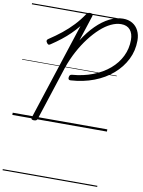

<svg xmlns="http://www.w3.org/2000/svg" viewBox="-147 -1112 1276 1709"><g transform="rotate(10 491.0 -257.5)"><path d="M458 -393Q445 -392 439.5 -398.5Q434 -405 436 -419Q438 -432 444 -437.5Q450 -443 460 -444Q562 -452 647.5 -485Q733 -518 795 -571Q857 -624 890.5 -692.5Q924 -761 924 -840Q924 -898 896 -931Q868 -964 815 -964Q771 -964 723.5 -941.5Q676 -919 629 -876.5Q582 -834 537.5 -776Q493 -718 455 -647.5Q417 -577 389 -497L229 -5Q226 4 219 9Q212 14 197 14Q183 14 177 9Q171 4 174 -6L460 -884Q429 -846 393.5 -811Q358 -776 316.5 -743.5Q275 -711 227 -679Q215 -670 207 -672.5Q199 -675 192 -687Q184 -697 186 -706Q188 -715 198 -721Q259 -761 312 -803.5Q365 -846 410 -894Q455 -942 490 -995Q497 -1004 504 -1009Q511 -1014 525 -1014Q539 -1014 545.5 -1008Q552 -1002 549 -991L473 -757Q524 -838 582 -895.5Q640 -953 701.5 -984Q763 -1015 823 -1015Q872 -1015 907.5 -994Q943 -973 962.5 -934.5Q982 -896 982 -845Q982 -753 942.5 -674Q903 -595 832.5 -534Q762 -473 666.5 -436.5Q571 -400 458 -393ZM0 490H855V500H0ZM0 -20H855V0H0ZM0 -505H855V-500H0ZM0 -1010H855V-1000H0Z"/></g></svg>

Font: Playwrite US Trad Guides
Style: Regular
Weight: 400
Designer: Veronika Burian, José Scaglione
Foundry: TypeTogether
Version: Version 1.003